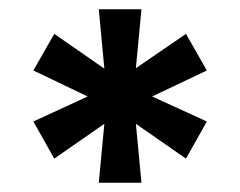

<svg xmlns="http://www.w3.org/2000/svg" viewBox="-20 -708 518 414"><path d="M193 -314 205 -441 97 -366 52 -446 169 -500 52 -556 97 -635 205 -560 193 -688H285L273 -561L381 -635L426 -556L308 -500L426 -446L381 -366L273 -441L285 -314Z"/></svg>

Font: Saira Expanded ExtraBold
Style: Regular
Weight: 800
Width: 7
Designer: Hector Gatti with collaboration of the Omnibus-Type team
Foundry: Omnibus-Type
Version: Version 1.101